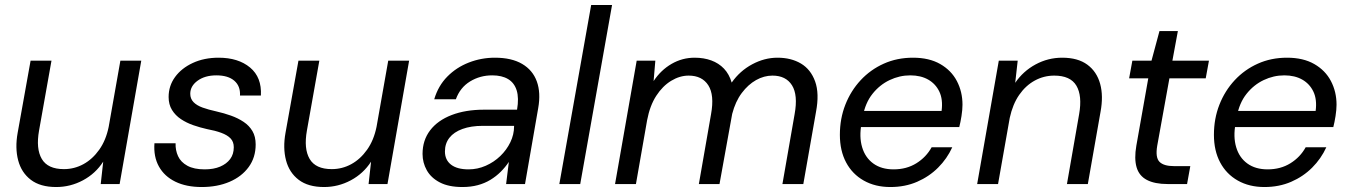

<svg xmlns="http://www.w3.org/2000/svg" viewBox="-20 -740 5427 772"><path d="M206 12Q142 12 104 -17Q66 -46 53 -95.5Q40 -145 51 -206L103 -496H187L137 -215Q124 -142 148 -101Q172 -60 237 -60Q279 -60 315.5 -80Q352 -100 379 -138Q406 -176 417 -230L464 -496H548L461 0H385L395 -90Q364 -42 313.5 -15Q263 12 206 12Z M791 12Q729 12 685 -9.5Q641 -31 619 -70.5Q597 -110 601 -164H686Q685 -136 696 -112Q707 -88 733.5 -73.5Q760 -59 803 -59Q839 -59 865 -70Q891 -81 905.5 -100.5Q920 -120 920 -148Q920 -170 907 -183.5Q894 -197 869.5 -206Q845 -215 812 -221Q785 -227 757.5 -236.5Q730 -246 707.5 -261Q685 -276 671.5 -298Q658 -320 658 -350Q658 -395 684 -430.5Q710 -466 755.5 -487Q801 -508 859 -508Q938 -508 985.5 -468.5Q1033 -429 1029 -356H945Q947 -394 922 -415.5Q897 -437 850 -437Q804 -437 774.5 -415.5Q745 -394 745 -363Q745 -343 758 -329.5Q771 -316 794.5 -307.5Q818 -299 850 -292Q881 -285 909 -275Q937 -265 959.5 -250Q982 -235 995 -213Q1008 -191 1008 -159Q1008 -107 980 -68.5Q952 -30 903 -9Q854 12 791 12Z M1283 12Q1219 12 1181 -17Q1143 -46 1130 -95.5Q1117 -145 1128 -206L1180 -496H1264L1214 -215Q1201 -142 1225 -101Q1249 -60 1314 -60Q1356 -60 1392.5 -80Q1429 -100 1456 -138Q1483 -176 1494 -230L1541 -496H1625L1538 0H1462L1472 -90Q1441 -42 1390.5 -15Q1340 12 1283 12Z M1839 12Q1784 12 1748.5 -6.5Q1713 -25 1696 -55.5Q1679 -86 1679 -121Q1679 -176 1709.5 -216Q1740 -256 1796 -277.5Q1852 -299 1926 -299H2059Q2067 -346 2057.5 -376.5Q2048 -407 2023 -422Q1998 -437 1959 -437Q1910 -437 1870 -412.5Q1830 -388 1813 -341H1726Q1742 -395 1778.5 -432Q1815 -469 1865 -488.5Q1915 -508 1970 -508Q2037 -508 2079.5 -483Q2122 -458 2138.5 -412.5Q2155 -367 2144 -305L2091 0H2015L2026 -89Q2012 -68 1993.5 -49.5Q1975 -31 1952 -17Q1929 -3 1901 4.5Q1873 12 1839 12ZM1864 -59Q1900 -59 1933 -73.5Q1966 -88 1991.5 -112.5Q2017 -137 2032 -168Q2047 -199 2047 -232V-234H1921Q1874 -234 1839.5 -221.5Q1805 -209 1787 -186Q1769 -163 1769 -131Q1769 -97 1793.5 -78Q1818 -59 1864 -59Z M2229 0 2357 -720H2441L2313 0Z M2453 0 2540 -496H2615L2608 -414Q2637 -458 2680 -483Q2723 -508 2773 -508Q2810 -508 2840 -497Q2870 -486 2891 -464Q2912 -442 2922 -408Q2955 -455 3004.5 -481.5Q3054 -508 3106 -508Q3161 -508 3200.5 -484.5Q3240 -461 3257.5 -412.5Q3275 -364 3261 -290L3210 0H3126L3175 -281Q3189 -358 3164.5 -397Q3140 -436 3086 -436Q3052 -436 3020 -418Q2988 -400 2962.5 -366Q2937 -332 2924 -282L2873 0H2790L2839 -281Q2853 -358 2828 -397Q2803 -436 2749 -436Q2713 -436 2678.5 -415Q2644 -394 2618.5 -354.5Q2593 -315 2582 -257L2537 0Z M3560 12Q3499 12 3453 -14Q3407 -40 3382 -87Q3357 -134 3357 -198Q3357 -263 3379 -319Q3401 -375 3440.5 -417.5Q3480 -460 3533.5 -484Q3587 -508 3651 -508Q3716 -508 3760.5 -482.5Q3805 -457 3827.5 -414Q3850 -371 3850 -319Q3850 -299 3846 -273.5Q3842 -248 3837 -229H3423L3434 -294H3766Q3772 -340 3757 -371.5Q3742 -403 3712 -420Q3682 -437 3640 -437Q3597 -437 3557 -418Q3517 -399 3488 -362.5Q3459 -326 3449 -271L3444 -243Q3434 -190 3446.5 -148Q3459 -106 3491.5 -82.5Q3524 -59 3573 -59Q3625 -59 3664.5 -83.5Q3704 -108 3726 -148H3809Q3788 -102 3752 -66Q3716 -30 3667.5 -9Q3619 12 3560 12Z M3909 0 3996 -496H4072L4062 -407Q4094 -454 4144 -481Q4194 -508 4251 -508Q4314 -508 4352 -480Q4390 -452 4403.5 -403Q4417 -354 4405 -290L4354 0H4270L4319 -281Q4332 -355 4308 -395.5Q4284 -436 4219 -436Q4177 -436 4140.5 -416Q4104 -396 4078 -358.5Q4052 -321 4040 -266L3993 0Z M4675 0Q4623 0 4591.5 -16.5Q4560 -33 4550 -67.5Q4540 -102 4549 -154L4597 -425H4520L4533 -496H4610L4642 -615H4716L4694 -496H4841L4828 -425H4682L4633 -154Q4625 -107 4642 -89.5Q4659 -72 4701 -72H4766L4753 0Z M5064 12Q5003 12 4957 -14Q4911 -40 4886 -87Q4861 -134 4861 -198Q4861 -263 4883 -319Q4905 -375 4944.5 -417.5Q4984 -460 5037.5 -484Q5091 -508 5155 -508Q5220 -508 5264.5 -482.5Q5309 -457 5331.5 -414Q5354 -371 5354 -319Q5354 -299 5350 -273.5Q5346 -248 5341 -229H4927L4938 -294H5270Q5276 -340 5261 -371.5Q5246 -403 5216 -420Q5186 -437 5144 -437Q5101 -437 5061 -418Q5021 -399 4992 -362.5Q4963 -326 4953 -271L4948 -243Q4938 -190 4950.5 -148Q4963 -106 4995.5 -82.5Q5028 -59 5077 -59Q5129 -59 5168.5 -83.5Q5208 -108 5230 -148H5313Q5292 -102 5256 -66Q5220 -30 5171.5 -9Q5123 12 5064 12Z"/></svg>

Font: DM Sans 24pt
Style: Italic
Weight: 400
Italic angle: -10°
Designer: Colophon Foundry, Jonny Pinhorn
Foundry: Colophon Foundry
Version: Version 4.004;gftools[0.9.30]